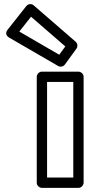

<svg xmlns="http://www.w3.org/2000/svg" viewBox="-20 -885 462 930"><path d="M130.4 -804 296.3 -660.1 267 -619.9 73.5 -732.1ZM143.4 -858.9C131.5 -869.2 115.5 -865.8 107.4 -855.5L16.4 -740.5C2.1 -722.5 14.9 -708.3 23.5 -703.4L261.5 -565.4C271.6 -559.5 286.5 -561.7 294.2 -572.3L350.2 -649.3C357.5 -659.4 356.2 -674.4 346.4 -682.9ZM158 -513V0C158 15.1 172.3 25 183 25H360C375.1 25 385 10.7 385 0V-513C385 -528.1 370.7 -538 360 -538H183C167.9 -538 158 -523.7 158 -513ZM208 -488H335V-25H208Z"/></svg>

Font: Hussar Ekologiczny
Style: Regular
Weight: 400
Foundry: Cannot Into Space Fonts
Version: Version 0.97